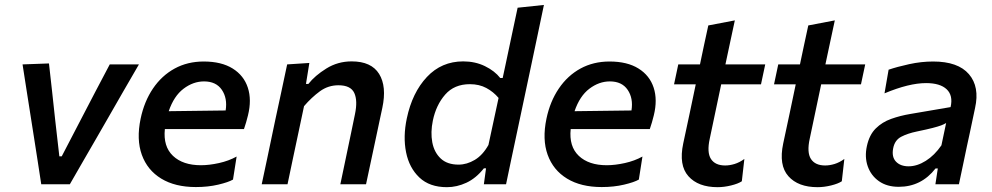

<svg xmlns="http://www.w3.org/2000/svg" viewBox="-20 -764 4113 796"><path d="M151 0Q144 -47 136.5 -94.5Q129 -142 122 -187.5L108 -276.5Q99.5 -331 90.5 -387.8Q81.5 -444.5 73.5 -497L183 -501Q189.5 -442 196 -384.8Q202.5 -327.5 209 -265L226 -116H236L314 -266Q345 -326 375.2 -383.5Q405.5 -441 435 -497H556Q524 -442 491.8 -386.2Q459.5 -330.5 428 -275L376.5 -185.5Q349.5 -139.5 323 -93Q296.5 -46.5 269.5 0Z M792 11.5Q706 11.5 648.5 -23.5Q591 -58.5 568 -122.2Q545 -186 563 -272Q578 -343.5 614.2 -397Q650.5 -450.5 704 -479.8Q757.5 -509 824.5 -509Q898 -509 944.5 -480Q991 -451 1007.5 -400.5Q1024 -350 1008 -285.5Q1001 -256.5 991.5 -229H663.5Q656 -157 697 -118Q738 -79 813 -79Q847.5 -79 888 -88Q928.5 -97 961 -115L946 -19.5Q927 -8.5 884.8 1.5Q842.5 11.5 792 11.5ZM826 -426.5Q781 -426.5 741 -396.2Q701 -366 679.5 -303L915.5 -306Q923.5 -356.5 899.8 -391.5Q876 -426.5 826 -426.5Z M1065 0Q1076.5 -54.5 1087.5 -105.8Q1098.5 -157 1111 -218L1121.5 -268Q1132.5 -318 1144.8 -376.2Q1157 -434.5 1170.5 -497L1262.5 -503L1248.5 -416H1258.5Q1285.5 -450.5 1333 -480Q1380.5 -509.5 1438 -509.5Q1519.5 -509.5 1551.8 -457.5Q1584 -405.5 1565 -316.5Q1560.5 -295.5 1555.2 -271Q1550 -246.5 1544 -218Q1531 -156.5 1520 -105.5Q1509 -54.5 1497.5 0H1391Q1402.5 -55 1413 -105Q1423.5 -155 1435.5 -212.5L1451.5 -290Q1463.5 -346.5 1448.8 -378.5Q1434 -410.5 1383 -410.5Q1340.5 -410.5 1306.2 -385.5Q1272 -360.5 1240.5 -324L1217 -213Q1204.5 -155 1194 -104.8Q1183.5 -54.5 1172 0Z M1833 12Q1761 12 1718.8 -28Q1676.5 -68 1663.5 -132.8Q1650.5 -197.5 1666.5 -273Q1689 -380 1749.8 -444.8Q1810.5 -509.5 1900.5 -509.5Q1950 -509.5 1990.5 -489.8Q2031 -470 2054 -440.5H2064L2075.5 -494Q2088.5 -555 2101 -614.5Q2113.5 -674 2126 -732L2235 -743.5Q2222.5 -683.5 2209.5 -622Q2196.5 -560.5 2182.5 -494L2124 -218Q2110.5 -155.5 2100 -105Q2089.5 -54.5 2078 0H1986L1995 -66H1986Q1953.5 -25 1913.8 -6.5Q1874 12 1833 12ZM1881 -81.5Q1915.5 -81.5 1948.5 -101.2Q1981.5 -121 2005 -163L2047 -358Q2025.5 -383.5 1996.2 -399.2Q1967 -415 1928 -415Q1863.5 -415 1825.8 -372Q1788 -329 1774.5 -264Q1764.5 -215.5 1772.2 -174Q1780 -132.5 1807 -107Q1834 -81.5 1881 -81.5Z M2474.5 11.5Q2388.5 11.5 2331 -23.5Q2273.5 -58.5 2250.5 -122.2Q2227.5 -186 2245.5 -272Q2260.5 -343.5 2296.8 -397Q2333 -450.5 2386.5 -479.8Q2440 -509 2507 -509Q2580.5 -509 2627 -480Q2673.5 -451 2690 -400.5Q2706.5 -350 2690.5 -285.5Q2683.5 -256.5 2674 -229H2346Q2338.5 -157 2379.5 -118Q2420.5 -79 2495.5 -79Q2530 -79 2570.5 -88Q2611 -97 2643.5 -115L2628.5 -19.5Q2609.5 -8.5 2567.2 1.5Q2525 11.5 2474.5 11.5ZM2508.5 -426.5Q2463.5 -426.5 2423.5 -396.2Q2383.5 -366 2362 -303L2598 -306Q2606 -356.5 2582.2 -391.5Q2558.5 -426.5 2508.5 -426.5Z M2955 12Q2874.5 12 2834 -33.5Q2793.5 -79 2812.5 -169Q2826.5 -234 2839 -293Q2851.5 -352 2864.5 -414.5H2774.5L2792 -497H2882Q2891 -540.5 2899.2 -578.8Q2907.5 -617 2916.5 -658.5L3026.5 -679.5Q3016 -630 3007 -588.5Q2998 -547 2987.5 -497H3152.5L3135 -414.5H2970L2922.5 -189Q2910 -132 2927.5 -105Q2945 -78 2986.5 -78Q3005 -78 3025.5 -84.2Q3046 -90.5 3066 -105L3055.5 -12.5Q3040.5 -2.5 3011.2 4.8Q2982 12 2955 12Z M3369.5 12Q3289 12 3248.5 -33.5Q3208 -79 3227 -169Q3241 -234 3253.5 -293Q3266 -352 3279 -414.5H3189L3206.5 -497H3296.5Q3305.5 -540.5 3313.8 -578.8Q3322 -617 3331 -658.5L3441 -679.5Q3430.5 -630 3421.5 -588.5Q3412.5 -547 3402 -497H3567L3549.5 -414.5H3384.5L3337 -189Q3324.5 -132 3342 -105Q3359.5 -78 3401 -78Q3419.5 -78 3440 -84.2Q3460.5 -90.5 3480.5 -105L3470 -12.5Q3455 -2.5 3425.8 4.8Q3396.5 12 3369.5 12Z M3706 10.5Q3657 10.5 3624 -12.8Q3591 -36 3577.5 -74.5Q3564 -113 3574 -158.5Q3584 -205 3610.8 -231.5Q3637.5 -258 3674.8 -271.2Q3712 -284.5 3754 -291.5L3921 -320Q3932 -368 3904.8 -393.8Q3877.5 -419.5 3819.5 -419.5Q3748.5 -419.5 3647 -377L3664 -475Q3699 -487 3749.2 -498Q3799.5 -509 3848.5 -509Q3952 -509 3997 -456.5Q4042 -404 4022.5 -316.5Q4017.5 -293 4012 -266.8Q4006.5 -240.5 4000 -210L3988.5 -157Q3981.5 -122.5 3973.2 -83.8Q3965 -45 3955.5 0H3858L3868 -65.5H3858.5Q3799.5 10.5 3706 10.5ZM3747 -74.5Q3782 -74.5 3818.2 -97.2Q3854.5 -120 3883 -161.5L3902.5 -254Q3894.5 -249 3882 -244.2Q3869.5 -239.5 3846.2 -233.5Q3823 -227.5 3782 -219Q3743 -211 3716.2 -197Q3689.5 -183 3683 -149.5Q3676 -113.5 3694.5 -94Q3713 -74.5 3747 -74.5Z"/></svg>

Font: Commissioner Medium
Style: Italic
Weight: 500
Italic angle: -12°
Designer: Kostas Bartsokas
Foundry: Kostas Bartsokas
Version: Version 1.000; ttfautohint (v1.8.3)